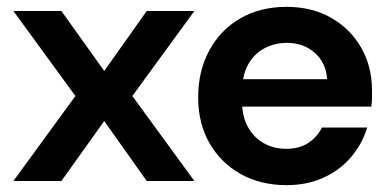

<svg xmlns="http://www.w3.org/2000/svg" viewBox="-20 -528 1132 560"><path d="M19 0 200 -248 19 -496H159L284 -321L408 -496H547L366 -248L547 0H408L284 -175L159 0Z M816 12Q740 12 682 -20.5Q624 -53 591 -110.5Q558 -168 558 -244Q558 -321 590.5 -381Q623 -441 681 -474.5Q739 -508 816 -508Q890 -508 946 -476Q1002 -444 1033.5 -389Q1065 -334 1065 -264Q1065 -254 1065 -242Q1065 -230 1063 -217H652V-297H934Q931 -345 898 -374Q865 -403 817 -403Q781 -403 751 -387Q721 -371 703.5 -339.5Q686 -308 686 -259V-231Q686 -189 703 -158Q720 -127 749 -110.5Q778 -94 815 -94Q853 -94 879 -111Q905 -128 919 -156H1051Q1037 -109 1004.5 -70.5Q972 -32 924 -10Q876 12 816 12Z"/></svg>

Font: Host Grotesk Light
Style: Bold
Weight: 700
Version: Version 1.003